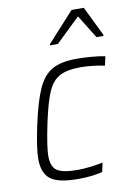

<svg xmlns="http://www.w3.org/2000/svg" viewBox="-84 -789 588 851"><g transform="rotate(-10 209.5 -363.5)"><path d="M39 -110Q39 -157 60 -256Q83 -363 108 -418Q133 -473 173 -495.5Q213 -518 284 -518Q315 -518 351 -515Q387 -512 411 -507L402 -466Q380 -471 350.5 -474.5Q321 -478 296 -478Q233 -478 199.5 -460Q166 -442 146 -396.5Q126 -351 106 -256Q85 -154 85 -116Q85 -66 111 -49Q137 -32 203 -32Q230 -32 262.5 -36Q295 -40 317 -45L308 -4Q260 8 198 8Q109 8 74 -19Q39 -46 39 -110ZM177 -597 178 -602 299 -735H354L419 -602L418 -597H387L322 -702L213 -597Z"/></g></svg>

Font: Saira Semi Condensed ExtraLight
Style: Italic
Weight: 200
Width: 4
Italic angle: -12°
Designer: Hector Gatti with collaboration of the Omnibus-Type team
Foundry: Omnibus-Type
Version: Version 1.001; ttfautohint (v1.8)